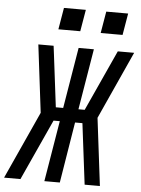

<svg xmlns="http://www.w3.org/2000/svg" viewBox="-79 -992 766 1040"><g transform="rotate(5 304.5 -472.0)"><path d="M-17 0 150 -367 105 -735H188L194 -688L229 -404H269L324 -735H407L352 -404H386L537 -735H626L459 -367L504 0H421L380 -331H340L286 0H202L257 -331H223L72 0ZM436 -826 456 -944H575L555 -826ZM206 -826 226 -944H345L325 -826Z"/></g></svg>

Font: Iosevka SS04 Extended
Style: Italic
Weight: 400
Width: 7
Italic angle: -9°
Monospace: yes
Designer: Belleve Invis
Foundry: Belleve Invis
Version: Version 19.0.0; ttfautohint (v1.8.4)